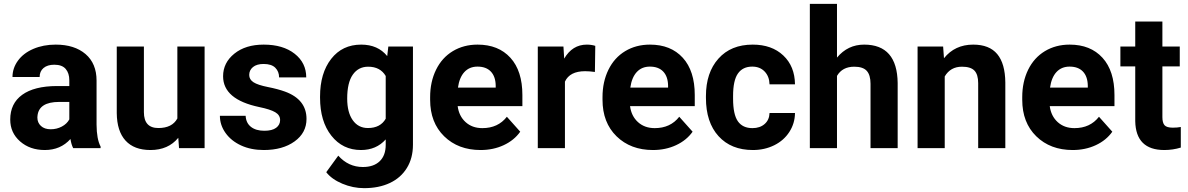

<svg xmlns="http://www.w3.org/2000/svg" viewBox="-20 -770 6177 998"><path d="M360.4 0Q350.6 -19 346.2 -47.4Q294.9 9.8 212.9 9.8Q135.3 9.8 84.2 -35.2Q33.2 -80.1 33.2 -148.4Q33.2 -232.4 95.5 -277.3Q157.7 -322.3 275.4 -322.8H340.3V-353Q340.3 -389.6 321.5 -411.6Q302.7 -433.6 262.2 -433.6Q226.6 -433.6 206.3 -416.5Q186 -399.4 186 -369.6H44.9Q44.9 -415.5 73.2 -454.6Q101.6 -493.7 153.3 -515.9Q205.1 -538.1 269.5 -538.1Q367.2 -538.1 424.6 -489Q481.9 -439.9 481.9 -351.1V-122.1Q482.4 -46.9 502.9 -8.3V0ZM243.7 -98.1Q274.9 -98.1 301.3 -112.1Q327.6 -126 340.3 -149.4V-240.2H287.6Q181.6 -240.2 174.8 -167L174.3 -158.7Q174.3 -132.3 192.9 -115.2Q211.4 -98.1 243.7 -98.1Z M906.7 -53.7Q854.5 9.8 762.2 9.8Q677.2 9.8 632.6 -39.1Q587.9 -87.9 586.9 -182.1V-528.3H728V-187Q728 -104.5 803.2 -104.5Q875 -104.5 901.9 -154.3V-528.3H1043.5V0H910.6Z M1436 -146Q1436 -171.9 1410.4 -186.8Q1384.8 -201.7 1328.1 -213.4Q1139.6 -252.9 1139.6 -373.5Q1139.6 -443.8 1198 -491Q1256.3 -538.1 1350.6 -538.1Q1451.2 -538.1 1511.5 -490.7Q1571.8 -443.4 1571.8 -367.7H1430.7Q1430.7 -397.9 1411.1 -417.7Q1391.6 -437.5 1350.1 -437.5Q1314.5 -437.5 1294.9 -421.4Q1275.4 -405.3 1275.4 -380.4Q1275.4 -356.9 1297.6 -342.5Q1319.8 -328.1 1372.6 -317.6Q1425.3 -307.1 1461.4 -293.9Q1573.2 -252.9 1573.2 -151.9Q1573.2 -79.6 1511.2 -34.9Q1449.2 9.8 1351.1 9.8Q1284.7 9.8 1233.2 -13.9Q1181.6 -37.6 1152.3 -78.9Q1123 -120.1 1123 -168H1256.8Q1258.8 -130.4 1284.7 -110.4Q1310.5 -90.3 1354 -90.3Q1394.5 -90.3 1415.3 -105.7Q1436 -121.1 1436 -146Z M1643.6 -268.1Q1643.6 -389.6 1701.4 -463.9Q1759.3 -538.1 1857.4 -538.1Q1944.3 -538.1 1992.7 -478.5L1998.5 -528.3H2126.5V-17.6Q2126.5 51.8 2095 103Q2063.5 154.3 2006.3 181.2Q1949.2 208 1872.6 208Q1814.5 208 1759.3 184.8Q1704.1 161.6 1675.8 125L1738.3 39.1Q1791 98.1 1866.2 98.1Q1922.4 98.1 1953.6 68.1Q1984.9 38.1 1984.9 -17.1V-45.4Q1936 9.8 1856.4 9.8Q1761.2 9.8 1702.4 -64.7Q1643.6 -139.2 1643.6 -262.2ZM1784.7 -257.8Q1784.7 -186 1813.5 -145.3Q1842.3 -104.5 1892.6 -104.5Q1957 -104.5 1984.9 -152.8V-375Q1956.5 -423.3 1893.6 -423.3Q1842.8 -423.3 1813.7 -381.8Q1784.7 -340.3 1784.7 -257.8Z M2478 9.8Q2361.8 9.8 2288.8 -61.5Q2215.8 -132.8 2215.8 -251.5V-265.1Q2215.8 -344.7 2246.6 -407.5Q2277.3 -470.2 2333.7 -504.2Q2390.1 -538.1 2462.4 -538.1Q2570.8 -538.1 2633.1 -469.7Q2695.3 -401.4 2695.3 -275.9V-218.3H2358.9Q2365.7 -166.5 2400.1 -135.3Q2434.6 -104 2487.3 -104Q2568.8 -104 2614.7 -163.1L2684.1 -85.4Q2652.3 -40.5 2598.1 -15.4Q2543.9 9.8 2478 9.8ZM2461.9 -423.8Q2419.9 -423.8 2393.8 -395.5Q2367.7 -367.2 2360.4 -314.5H2556.6V-325.7Q2555.7 -372.6 2531.2 -398.2Q2506.8 -423.8 2461.9 -423.8Z M3072.3 -396Q3043.5 -399.9 3021.5 -399.9Q2941.4 -399.9 2916.5 -345.7V0H2775.4V-528.3H2908.7L2912.6 -465.3Q2955.1 -538.1 3030.3 -538.1Q3053.7 -538.1 3074.2 -531.7Z M3374 9.8Q3257.8 9.8 3184.8 -61.5Q3111.8 -132.8 3111.8 -251.5V-265.1Q3111.8 -344.7 3142.6 -407.5Q3173.3 -470.2 3229.7 -504.2Q3286.1 -538.1 3358.4 -538.1Q3466.8 -538.1 3529.1 -469.7Q3591.3 -401.4 3591.3 -275.9V-218.3H3254.9Q3261.7 -166.5 3296.1 -135.3Q3330.6 -104 3383.3 -104Q3464.8 -104 3510.7 -163.1L3580.1 -85.4Q3548.3 -40.5 3494.1 -15.4Q3439.9 9.8 3374 9.8ZM3357.9 -423.8Q3315.9 -423.8 3289.8 -395.5Q3263.7 -367.2 3256.3 -314.5H3452.6V-325.7Q3451.7 -372.6 3427.2 -398.2Q3402.8 -423.8 3357.9 -423.8Z M3891.1 -104Q3930.2 -104 3954.6 -125.5Q3979 -147 3980 -182.6H4112.3Q4111.8 -128.9 4083 -84.2Q4054.2 -39.6 4004.2 -14.9Q3954.1 9.8 3893.6 9.8Q3780.3 9.8 3714.8 -62.3Q3649.4 -134.3 3649.4 -261.2V-270.5Q3649.4 -392.6 3714.4 -465.3Q3779.3 -538.1 3892.6 -538.1Q3991.7 -538.1 4051.5 -481.7Q4111.3 -425.3 4112.3 -331.5H3980Q3979 -372.6 3954.6 -398.2Q3930.2 -423.8 3890.1 -423.8Q3840.8 -423.8 3815.7 -387.9Q3790.5 -352.1 3790.5 -271.5V-256.8Q3790.5 -175.3 3815.4 -139.6Q3840.3 -104 3891.1 -104Z M4330.6 -470.7Q4386.7 -538.1 4471.7 -538.1Q4643.6 -538.1 4646 -338.4V0H4504.9V-334.5Q4504.9 -379.9 4485.4 -401.6Q4465.8 -423.3 4420.4 -423.3Q4358.4 -423.3 4330.6 -375.5V0H4189.5V-750H4330.6Z M4882.3 -528.3 4886.7 -467.3Q4943.4 -538.1 5038.6 -538.1Q5122.6 -538.1 5163.6 -488.8Q5204.6 -439.5 5205.6 -341.3V0H5064.5V-337.9Q5064.5 -382.8 5044.9 -403.1Q5025.4 -423.3 4980 -423.3Q4920.4 -423.3 4890.6 -372.6V0H4749.5V-528.3Z M5555.7 9.8Q5439.5 9.8 5366.5 -61.5Q5293.5 -132.8 5293.5 -251.5V-265.1Q5293.5 -344.7 5324.2 -407.5Q5355 -470.2 5411.4 -504.2Q5467.8 -538.1 5540 -538.1Q5648.4 -538.1 5710.7 -469.7Q5772.9 -401.4 5772.9 -275.9V-218.3H5436.5Q5443.4 -166.5 5477.8 -135.3Q5512.2 -104 5564.9 -104Q5646.5 -104 5692.4 -163.1L5761.7 -85.4Q5730 -40.5 5675.8 -15.4Q5621.6 9.8 5555.7 9.8ZM5539.6 -423.8Q5497.6 -423.8 5471.4 -395.5Q5445.3 -367.2 5438 -314.5H5634.3V-325.7Q5633.3 -372.6 5608.9 -398.2Q5584.5 -423.8 5539.6 -423.8Z M6022 -658.2V-528.3H6112.3V-424.8H6022V-161.1Q6022 -131.8 6033.2 -119.1Q6044.4 -106.4 6076.2 -106.4Q6099.6 -106.4 6117.7 -109.9V-2.9Q6076.2 9.8 6032.2 9.8Q5883.8 9.8 5880.9 -140.1V-424.8H5803.7V-528.3H5880.9V-658.2Z"/></svg>

Font: RobotoInd
Style: Bold
Weight: 700
Designer: Google
Version: Version 2.001150; 2014